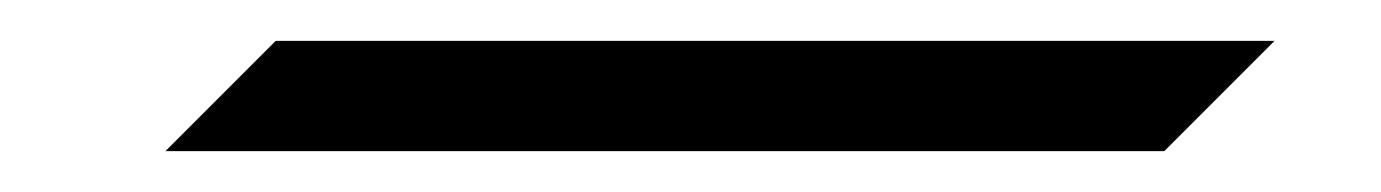

<svg xmlns="http://www.w3.org/2000/svg" viewBox="-20 -19 676 94"><path d="M115 1H604L550 55H61Z"/></svg>

Font: Felipa
Style: Regular
Weight: 400
Designer: Javier Alcaraz
Foundry: Fontstage
Version: Version 1.001